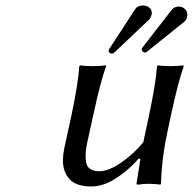

<svg xmlns="http://www.w3.org/2000/svg" viewBox="-20 -672 705 702"><path d="M488.8 -92.8 486.8 -91.8Q449.7 -49.3 403.6 -19.8Q357.4 9.8 314 9.8Q259.3 9.8 234.6 -16.6Q210 -43 210 -85.9Q210 -103.5 214.8 -128.9L241.2 -250Q265.6 -365.2 270 -430.2L272.9 -433.1Q290 -430.2 318.8 -430.2Q347.7 -430.2 367.2 -433.1L368.2 -430.2Q347.7 -376 320.8 -250L298.8 -149.9Q293 -124.5 293 -99.1Q293 -67.9 306.2 -56.9Q319.3 -45.9 342.8 -45.9Q377.4 -45.9 423.6 -77.9Q469.7 -109.9 503.9 -151.9L524.9 -250Q549.8 -368.7 554.2 -430.2L557.1 -433.1Q574.2 -430.2 603 -430.2Q630.9 -430.2 650.9 -433.1L651.9 -430.2Q631.3 -372.6 605 -250L592.8 -192.9Q570.8 -90.8 568.8 0L565.9 2.9Q545.9 0 522 0Q506.8 0 486.8 2.9Q479 2.9 479 1V0L493.2 -89.8ZM664.1 -610.8Q662.1 -598.6 652.8 -591.8L516.1 -481.9Q514.2 -480 509.8 -480Q505.9 -480 502 -483.4Q498 -486.8 498 -492.2Q499 -496.1 500 -497.1L607.9 -636.2Q617.2 -647.9 633.8 -647.9Q647 -647.9 656 -639.2Q665 -630.4 665 -618.2Q665 -616.7 664.6 -614.3Q664.1 -611.8 664.1 -610.8ZM534.2 -617.2 533.2 -616.2Q531.2 -606.4 524.9 -600.1L397 -479Q394 -476.1 389.2 -476.1Q384.3 -476.1 380.6 -479Q377 -481.9 377 -486.8Q377 -490.2 378.9 -492.2L474.1 -638.2Q482.4 -651.9 502.9 -651.9Q516.6 -651.9 525.9 -644Q535.2 -636.2 535.2 -624Q535.2 -622.6 534.7 -620.4Q534.2 -618.2 534.2 -617.2Z"/></svg>

Font: Linear Smooth
Style: Italic
Weight: 400
Designer: Philipp H. Poll, Flanker
Foundry: Philipp H. Poll, reworked by Flanker
Version: Version 1.061 | FøM Fix